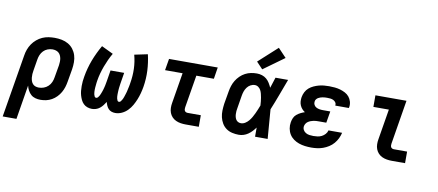

<svg xmlns="http://www.w3.org/2000/svg" viewBox="-85 -1116 3767 1650"><g transform="rotate(10 1798.5 -291.5)"><path d="M-3 205 88 -343Q92 -370 101.5 -396Q111 -422 127 -445.5Q143 -469 165.5 -488Q188 -507 214 -518.5Q240 -530 267 -534Q294 -538 321 -538Q352 -538 382.5 -532Q413 -526 439 -511Q465 -496 483 -472.5Q501 -449 510 -420.5Q519 -392 519 -360Q519 -328 514 -297L495 -187Q491 -162 483.5 -138Q476 -114 463 -91Q450 -68 431 -48.5Q412 -29 389 -16Q366 -3 341 2.5Q316 8 291 8Q268 8 246 2Q224 -4 208 -18.5Q192 -33 181.5 -52.5Q171 -72 166 -94L117 205ZM259 -93Q280 -93 301.5 -100.5Q323 -108 340 -124Q357 -140 366 -161Q375 -182 378 -203L397 -313Q399 -328 399.5 -343Q400 -358 397.5 -372Q395 -386 389 -398.5Q383 -411 372.5 -420Q362 -429 348 -433Q334 -437 319 -437Q298 -437 277 -429Q256 -421 240.5 -405Q225 -389 216.5 -368.5Q208 -348 205 -327L189 -230Q186 -214 185 -198.5Q184 -183 185.5 -168Q187 -153 191.5 -139Q196 -125 205.5 -114Q215 -103 229 -98Q243 -93 259 -93Z M740 8Q719 8 699.5 1Q680 -6 666 -20Q652 -34 643.5 -52Q635 -70 629.5 -89Q624 -108 622 -128.5Q620 -149 620 -170.5Q620 -192 622 -213Q624 -234 628 -255Q634 -291 644 -328Q654 -365 667.5 -400.5Q681 -436 697.5 -470.5Q714 -505 733 -538L835 -489Q818 -460 804 -429.5Q790 -399 778.5 -368Q767 -337 758 -304.5Q749 -272 744 -240Q742 -230 741 -219.5Q740 -209 739 -199Q738 -189 737 -179Q736 -169 736 -159Q736 -149 736.5 -139Q737 -129 739 -119.5Q741 -110 745.5 -101Q750 -92 760 -92Q769 -92 776 -100.5Q783 -109 787.5 -117.5Q792 -126 795.5 -135.5Q799 -145 802.5 -154Q806 -163 808.5 -172Q811 -181 813.5 -190.5Q816 -200 818 -209Q820 -218 821.5 -227.5Q823 -237 825 -246.5Q827 -256 828 -265L841 -345H960L947 -265Q945 -256 944 -246.5Q943 -237 941.5 -227.5Q940 -218 939 -209Q938 -200 937.5 -190.5Q937 -181 936.5 -172Q936 -163 936 -153.5Q936 -144 936.5 -135Q937 -126 939 -117.5Q941 -109 945 -100.5Q949 -92 959 -92Q967 -92 973 -99Q979 -106 983 -113Q987 -120 990.5 -127.5Q994 -135 996.5 -143Q999 -151 1001.5 -158.5Q1004 -166 1006.5 -174Q1009 -182 1011 -189.5Q1013 -197 1014.5 -205Q1016 -213 1018 -221Q1020 -229 1021.5 -236.5Q1023 -244 1024.5 -252Q1026 -260 1027 -268Q1038 -331 1036 -393Q1034 -455 1018 -514L1133 -538Q1149 -469 1152.5 -398.5Q1156 -328 1144 -255Q1139 -226 1131.5 -198Q1124 -170 1113 -142.5Q1102 -115 1087 -88.5Q1072 -62 1050.5 -40Q1029 -18 1001 -5Q973 8 944 8Q927 8 911 2.5Q895 -3 884 -15Q873 -27 866.5 -42Q860 -57 856 -73Q846 -57 834.5 -42Q823 -27 808 -15Q793 -3 775 2.5Q757 8 740 8Z M1557 0Q1535 0 1513 -3.5Q1491 -7 1471.5 -16Q1452 -25 1437.5 -40.5Q1423 -56 1415.5 -76Q1408 -96 1407.5 -118.5Q1407 -141 1411 -163L1455 -429H1302L1319 -530H1744L1728 -429H1575L1528 -146Q1527 -138 1527 -130Q1527 -122 1530.5 -115Q1534 -108 1541.5 -104.5Q1549 -101 1557 -101H1672V0Z M2022 8Q1993 8 1964 1.5Q1935 -5 1912 -21.5Q1889 -38 1874.5 -62.5Q1860 -87 1853.5 -115Q1847 -143 1848 -173Q1849 -203 1853 -233L1872 -343Q1876 -368 1884 -393Q1892 -418 1906 -441Q1920 -464 1940 -483.5Q1960 -503 1984 -515.5Q2008 -528 2033.5 -533Q2059 -538 2085 -538Q2108 -538 2130 -531Q2152 -524 2169 -509.5Q2186 -495 2197.5 -476Q2209 -457 2218 -437Q2225 -460 2233 -483.5Q2241 -507 2248 -530H2358Q2332 -461 2306.5 -392Q2281 -323 2253 -255Q2259 -191 2263 -127.5Q2267 -64 2273 0H2163Q2163 -20 2163 -40Q2163 -60 2163 -80Q2150 -62 2135 -46Q2120 -30 2102 -17.5Q2084 -5 2063.5 1.5Q2043 8 2022 8ZM2022 -93Q2042 -93 2059.5 -104Q2077 -115 2090 -130.5Q2103 -146 2113 -163.5Q2123 -181 2131.5 -199Q2140 -217 2147.5 -235.5Q2155 -254 2162 -272Q2161 -289 2159.5 -306Q2158 -323 2155 -339.5Q2152 -356 2148 -372.5Q2144 -389 2136.5 -403Q2129 -417 2115.5 -427Q2102 -437 2085 -437Q2065 -437 2047 -427Q2029 -417 2017 -400.5Q2005 -384 1998.5 -365Q1992 -346 1989 -327L1971 -217Q1968 -203 1967 -190Q1966 -177 1966.5 -163.5Q1967 -150 1970 -138Q1973 -126 1979.5 -115.5Q1986 -105 1997.5 -99Q2009 -93 2022 -93ZM2123 -581 2068 -639 2232 -788 2304 -712Z M2655 8Q2627 8 2599 4.5Q2571 1 2545.5 -8Q2520 -17 2498.5 -32.5Q2477 -48 2463 -70.5Q2449 -93 2444 -120.5Q2439 -148 2444 -176Q2447 -195 2455 -213.5Q2463 -232 2478.5 -245Q2494 -258 2512 -267Q2530 -276 2548 -282Q2534 -291 2522.5 -304Q2511 -317 2504 -333.5Q2497 -350 2496 -368.5Q2495 -387 2498 -405Q2502 -428 2513 -449.5Q2524 -471 2542 -486.5Q2560 -502 2582 -512Q2604 -522 2626 -528Q2648 -534 2670.5 -536Q2693 -538 2716 -538Q2741 -538 2765.5 -535.5Q2790 -533 2812.5 -526.5Q2835 -520 2856 -509Q2877 -498 2891.5 -480.5Q2906 -463 2913 -439.5Q2920 -416 2916 -391Q2915 -389 2914.5 -387Q2914 -385 2914 -383H2795Q2795 -384 2795.5 -384.5Q2796 -385 2796 -386Q2798 -400 2790 -411Q2782 -422 2770 -428Q2758 -434 2744 -435.5Q2730 -437 2716 -437Q2706 -437 2696 -436.5Q2686 -436 2676 -434Q2666 -432 2656.5 -429Q2647 -426 2638 -420.5Q2629 -415 2622.5 -406.5Q2616 -398 2615 -388Q2612 -372 2619 -358.5Q2626 -345 2639 -338Q2652 -331 2667 -328.5Q2682 -326 2698 -326H2762L2745 -225H2681Q2669 -225 2657 -224.5Q2645 -224 2633.5 -221.5Q2622 -219 2610 -214.5Q2598 -210 2587.5 -203Q2577 -196 2570 -185Q2563 -174 2561 -163Q2558 -145 2566 -130Q2574 -115 2588.5 -106.5Q2603 -98 2620 -95.5Q2637 -93 2655 -93Q2673 -93 2691.5 -95.5Q2710 -98 2727 -106.5Q2744 -115 2757.5 -130Q2771 -145 2775 -163H2894Q2888 -137 2876.5 -113Q2865 -89 2847 -68Q2829 -47 2805.5 -32Q2782 -17 2757 -8Q2732 1 2706 4.5Q2680 8 2655 8Z M3357 0Q3335 0 3313 -3.5Q3291 -7 3271.5 -16Q3252 -25 3237.5 -40.5Q3223 -56 3215.5 -76Q3208 -96 3207.5 -118.5Q3207 -141 3211 -163L3255 -429H3120V-530H3391L3328 -146Q3327 -138 3327 -130Q3327 -122 3330.5 -115Q3334 -108 3341.5 -104.5Q3349 -101 3357 -101H3472V0Z"/></g></svg>

Font: Iosevka Curly Slab ExObl
Style: Bold
Weight: 700
Width: 7
Italic angle: -9°
Monospace: yes
Designer: Belleve Invis
Foundry: Belleve Invis
Version: Version 11.0.0; ttfautohint (v1.8.3)